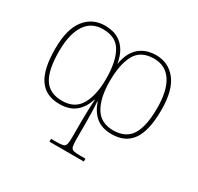

<svg xmlns="http://www.w3.org/2000/svg" viewBox="-164 -737 1205 1171"><g transform="rotate(30 438.0 -151.5)"><path d="M317 240V220H353Q386 220 401 216Q416 212 420 195.5Q424 179 424 142V26Q424 -11 425.5 -49Q427 -87 429 -119H426Q407 -57 365 -23Q323 11 254 11Q158 11 111 -56.5Q64 -124 64 -269Q64 -407 117 -475Q170 -543 260 -543Q283 -543 310.5 -537Q338 -531 364 -513.5Q390 -496 410 -463Q430 -430 439 -377Q448 -430 467.5 -462.5Q487 -495 513 -512.5Q539 -530 566 -536.5Q593 -543 616 -543Q706 -543 759 -475Q812 -407 812 -269Q812 -124 765 -56.5Q718 11 622 11Q553 11 511.5 -23Q470 -57 450 -119H447Q450 -85 451 -43.5Q452 -2 452 27V142Q452 179 456 195.5Q460 212 475.5 216Q491 220 523 220H559V240ZM258 -14Q347 -14 386 -81.5Q425 -149 425 -264Q425 -383 388 -450.5Q351 -518 258 -518Q177 -518 134.5 -453Q92 -388 92 -266Q92 -136 131 -75Q170 -14 258 -14ZM618 -14Q706 -14 745 -75Q784 -136 784 -266Q784 -388 741.5 -453Q699 -518 618 -518Q525 -518 488 -450.5Q451 -383 451 -264Q451 -148 490.5 -81Q530 -14 618 -14Z"/></g></svg>

Font: Noto Serif Thin
Style: Regular
Weight: 100
Designer: Monotype Design Team
Foundry: Monotype Imaging Inc.
Version: Version 2.015